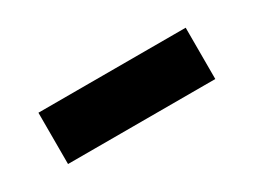

<svg xmlns="http://www.w3.org/2000/svg" viewBox="-27 -817 495 376"><g transform="rotate(-30 221.0 -629.0)"><path d="M388 -687V-571H55V-687Z"/></g></svg>

Font: Montserrat_am3
Style: Bold
Weight: 700
Designer: Julieta Ulanovsky
Foundry: Julieta Ulanovsky. Armenina letters added by Vahan Hovhannisyan
Version: Version 2.001